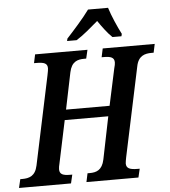

<svg xmlns="http://www.w3.org/2000/svg" viewBox="-81 -986 922 1041"><g transform="rotate(-5 380.5 -465.5)"><path d="M312 -784 309 -771H361C400 -795 441 -831 481 -865C501 -835 532 -793 556 -771H605L608 -784C588 -822 559 -888 546 -931H437C404 -885 347 -822 312 -784ZM-20 0H263L274 -47H263C224 -47 205 -54 205 -82C205 -89 207 -102 210 -113L259 -345H496L449 -114C437 -56 404 -47 369 -47H357L347 0H630L641 -47H630C587 -47 568 -55 568 -82C568 -89 571 -102 573 -114L676 -600C687 -658 723 -667 760 -667H771L781 -714H498L488 -667H499C538 -667 557 -660 557 -633C557 -626 555 -614 551 -601L508 -401H271L312 -600C324 -658 357 -667 393 -667H404L415 -714H130L120 -667H132C175 -667 193 -660 193 -633C193 -626 191 -614 187 -595L85 -113C73 -56 39 -47 2 -47H-9Z"/></g></svg>

Font: Noto Serif Condensed SemiBold
Style: Italic
Weight: 600
Width: 3
Italic angle: -12°
Designer: Monotype Design Team
Foundry: Monotype Imaging Inc.
Version: Version 2.014